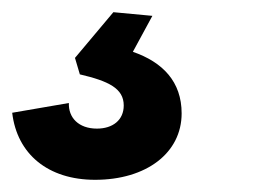

<svg xmlns="http://www.w3.org/2000/svg" viewBox="-66 -40 446 315"><path d="M90 255C174 255 232 211 232 146C232 94 201 62 152 45L184 -14L120 -20L57 55L65 82C112 93 137 105 137 133C137 157 119 171 93 171C63 171 46 153 47 129L-46 145C-38 213 13 255 90 255Z"/></svg>

Font: Mona Sans
Style: Bold Italic
Weight: 700
Italic angle: -11.7°
Designer: Deni Anggara
Foundry: GitHub
Version: Version 2.000;Glyphs 3.2.3 (3260)